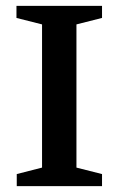

<svg xmlns="http://www.w3.org/2000/svg" viewBox="-20 -633 403 653"><path d="M37 0V-41L123 -63V-550L36 -572V-613H327V-572L240 -550V-63L327 -41V0Z"/></svg>

Font: Manuale SemiBold
Style: Regular
Weight: 600
Version: Version 1.002